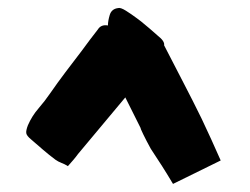

<svg xmlns="http://www.w3.org/2000/svg" viewBox="-20 -829 618 475"><path d="M148 -418Q140 -423 132 -426Q124 -429 117 -434Q101 -446 86.5 -458.5Q72 -471 57 -484Q46 -493 45 -499.5Q44 -506 49 -519Q59 -542 75 -560.5Q91 -579 104 -598Q122 -624 142 -650.5Q162 -677 182 -703Q192 -717 202 -730Q212 -743 222 -756Q230 -769 247 -766Q247 -777 251.5 -792Q256 -807 272 -809Q278 -811 291.5 -802.5Q305 -794 317 -785Q329 -776 329 -776Q340 -767 350 -758.5Q360 -750 370 -741Q388 -727 386 -717Q386 -716 386.5 -716Q387 -716 387 -715Q410 -670 433.5 -625Q457 -580 479 -535Q491 -510 502.5 -484.5Q514 -459 526 -432L408 -374Q395 -396 381 -418Q367 -440 353 -461Q342 -481 334.5 -496.5Q327 -512 328 -512L290 -588Q261 -553 231.5 -518Q202 -483 173 -448Q168 -441 162 -434Q156 -427 148 -418Z"/></svg>

Font: Palette Mosaic
Style: Regular
Weight: 400
Designer: Shibuyafont
Version: Version 1.001